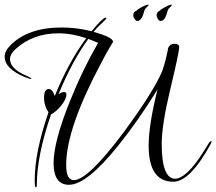

<svg xmlns="http://www.w3.org/2000/svg" viewBox="-35 -756 928 824"><path d="M118 48Q114 48 114 17Q114 -103 173 -274Q154 -303 154 -335Q154 -374 174 -374Q190 -374 200 -344Q260 -491 335 -592Q274 -613 215 -613Q104 -613 28 -542Q8 -522 8 -503Q8 -478 32 -458Q46 -445 76 -432Q100 -422 100 -418Q100 -417 98 -417Q93 -417 72 -425Q-15 -461 -15 -513Q-15 -537 10 -562Q86 -638 229 -638Q295 -638 358 -622Q406 -680 418 -680Q422 -680 422 -677L418 -672Q401 -656 388 -643Q375 -630 367 -619Q450 -596 450 -577L449 -574L435 -551Q418 -522 401 -489Q249 -205 249 -48Q249 17 282 17Q342 17 494 -186Q626 -365 662 -453Q664 -459 670 -478.5Q676 -498 683 -531L687 -551Q695 -568 712 -568Q734 -568 734 -555Q734 -543 724.5 -498Q715 -453 696 -374Q659 -220 659 -139Q659 11 717 11Q740 11 771 -18Q802 -47 839 -106L862 -143Q866 -150 871 -150Q873 -150 873 -147Q873 -145 871 -141Q781 24 709 24Q603 24 603 -131Q603 -176 612.5 -236Q622 -296 641 -372Q557 -236 473 -132Q338 37 261 37Q195 37 195 -56Q195 -147 264 -319Q292 -389 322.5 -452Q353 -515 386 -572Q375 -577 364.5 -581Q354 -585 344 -589Q309 -541 277 -481.5Q245 -422 216 -351Q229 -361 240 -361Q250 -361 250 -350Q250 -331 227 -302Q216 -289 205 -279.5Q194 -270 184 -265Q123 -88 123 38Q123 48 118 48ZM654 -666Q648 -666 643 -674Q637 -685 637 -691Q637 -704 652 -711Q656 -717 675 -726Q692 -736 701 -736Q703 -736 703 -735V-734Q703 -734 701.5 -732.5Q700 -731 697 -727L690 -720Q686 -716 684 -708.5Q682 -701 679 -692Q670 -666 654 -666ZM554 -666Q549 -666 543 -674Q539 -679 538 -683.5Q537 -688 537 -691Q537 -705 552 -711Q557 -717 574 -726Q593 -736 600 -736Q602 -736 603 -735V-734Q603 -734 601.5 -732Q600 -730 597 -727Q593 -724 592 -722.5Q591 -721 590 -720Q586 -716 584 -708.5Q582 -701 579 -692Q570 -666 554 -666Z"/></svg>

Font: Love Light
Style: Regular
Weight: 400
Designer: Robert E. Leuschke
Foundry: Robert E. Leuschke
Version: Version 1.010; ttfautohint (v1.8.3)